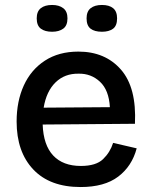

<svg xmlns="http://www.w3.org/2000/svg" viewBox="-20 -741 611 774"><path d="M305 13Q181 13 114 -58Q47 -129 47 -251Q47 -333 76 -396.5Q105 -460 161 -496.5Q217 -533 296 -533Q404 -533 467.5 -460.5Q531 -388 524 -242L152 -239Q155 -156 194.5 -114Q234 -72 306 -72Q367 -72 395.5 -99.5Q424 -127 436 -165L531 -143Q512 -71 456.5 -29Q401 13 305 13ZM297 -444Q241 -445 204 -409Q167 -373 156 -307L423 -309Q419 -378 383 -411.5Q347 -445 297 -444ZM391 -613Q361 -613 345 -625.5Q329 -638 329 -667Q329 -695 345.5 -708Q362 -721 391 -721Q420 -721 436 -708Q452 -695 452 -667Q452 -637 435.5 -625Q419 -613 391 -613ZM190 -613Q161 -613 144.5 -625.5Q128 -638 128 -667Q128 -695 144.5 -708Q161 -721 190 -721Q218 -721 235 -708Q252 -695 252 -667Q252 -638 235 -625.5Q218 -613 190 -613Z"/></svg>

Font: Bricolage Grotesque 10pt Medium
Style: Regular
Weight: 500
Designer: Mathieu Triay
Foundry: Atelier Triay
Version: Version 1.000; ttfautohint (v1.8.4.7-5d5b);gftools[0.9.32]